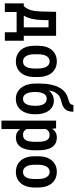

<svg xmlns="http://www.w3.org/2000/svg" viewBox="764 -1564 1003 2570"><g transform="rotate(90 1265.0 -278.5)"><path d="M137.7 -528.3H251.5L247.6 -342.8Q245.6 -261.7 231.4 -203.4Q217.3 -145 194.3 -105Q171.4 -64.9 142.1 -39.8Q112.8 -14.6 79.6 0H47.4V-94.7L62.5 -95.7Q81.5 -118.7 94.5 -141.4Q107.4 -164.1 115.7 -191.7Q124 -219.2 128.2 -255.9Q132.3 -292.5 133.8 -342.8ZM166.5 -528.3H459V0H345.7V-427.2H166.5ZM24.9 -95.7H524.4V157.7H411.1V0H140.1V157.7H24.4Z M591.8 -242.7V-285.2Q591.8 -346.7 606.9 -394Q622.1 -441.4 650.1 -473.4Q678.2 -505.4 716.3 -521.7Q754.4 -538.1 800.3 -538.1Q847.2 -538.1 885.5 -521.7Q923.8 -505.4 951.9 -473.4Q980 -441.4 995.1 -394Q1010.3 -346.7 1010.3 -285.2V-242.7Q1010.3 -181.2 995.1 -133.8Q980 -86.4 951.9 -54.4Q923.8 -22.5 885.7 -6.3Q847.7 9.8 801.3 9.8Q755.4 9.8 717 -6.3Q678.7 -22.5 650.4 -54.4Q622.1 -86.4 606.9 -133.8Q591.8 -181.2 591.8 -242.7ZM705.6 -285.2V-242.7Q705.6 -203.1 712.4 -173.6Q719.2 -144 731.9 -124.5Q744.6 -105 762.2 -95.2Q779.8 -85.4 801.3 -85.4Q825.2 -85.4 843 -95.2Q860.8 -105 872.8 -124.5Q884.8 -144 890.6 -173.6Q896.5 -203.1 896.5 -242.7V-285.2Q896.5 -324.2 889.6 -353.8Q882.8 -383.3 870.1 -403.1Q857.4 -422.9 839.6 -432.6Q821.8 -442.4 800.3 -442.4Q779.3 -442.4 762 -432.6Q744.6 -422.9 731.9 -403.1Q719.2 -383.3 712.4 -353.8Q705.6 -324.2 705.6 -285.2Z M1383.8 -759.8H1475.1Q1475.1 -716.8 1464.6 -688.5Q1454.1 -660.2 1434.3 -642.3Q1414.6 -624.5 1385.7 -613.3Q1356.9 -602.1 1319.8 -593.3Q1286.6 -585 1260 -565.9Q1233.4 -546.9 1215.3 -513.4Q1197.3 -480 1189.7 -428.2Q1182.1 -376.5 1186.5 -301.8V-269.5L1097.2 -260.7V-293Q1097.2 -386.2 1111.6 -455.8Q1126 -525.4 1152.8 -573.2Q1179.7 -621.1 1216.6 -649.2Q1253.4 -677.2 1297.9 -688.5Q1324.7 -696.3 1344 -704.1Q1363.3 -711.9 1373.5 -724.9Q1383.8 -737.8 1383.8 -759.8ZM1325.2 -498.5Q1370.1 -498.5 1404.1 -480.2Q1438 -461.9 1461.7 -429.2Q1485.4 -396.5 1497.3 -352.1Q1509.3 -307.6 1509.3 -255.4V-244.6Q1509.3 -189.9 1495.8 -143.3Q1482.4 -96.7 1456.3 -62.3Q1430.2 -27.8 1391.6 -8.8Q1353 10.3 1303.2 10.3Q1253.9 10.3 1215.6 -9.8Q1177.2 -29.8 1150.9 -65.7Q1124.5 -101.6 1110.8 -150.4Q1097.2 -199.2 1097.2 -256.3V-267.1Q1097.2 -276.9 1103 -286.4Q1108.9 -295.9 1117.2 -307.1Q1125.5 -318.4 1131.3 -333Q1152.8 -382.8 1180.9 -419.9Q1209 -457 1245.1 -477.8Q1281.2 -498.5 1325.2 -498.5ZM1302.7 -402.8Q1269 -402.8 1249 -382.6Q1229 -362.3 1220 -328.6Q1210.9 -294.9 1210.9 -255.4V-245.1Q1210.9 -212.4 1215.6 -183.6Q1220.2 -154.8 1231.2 -132.6Q1242.2 -110.4 1260 -97.9Q1277.8 -85.4 1303.2 -85.4Q1329.1 -85.4 1346.7 -97.9Q1364.3 -110.4 1375 -132.3Q1385.7 -154.3 1390.6 -183.3Q1395.5 -212.4 1395.5 -244.6V-255.4Q1395.5 -285.2 1390.6 -311.8Q1385.7 -338.4 1375 -358.9Q1364.3 -379.4 1346.4 -391.1Q1328.6 -402.8 1302.7 -402.8Z M1707 -426.8V203.1H1593.8V-528.3H1697.8ZM1991.2 -285.2V-243.2Q1991.2 -181.2 1980 -133.8Q1968.8 -86.4 1947 -54.4Q1925.3 -22.5 1893.6 -6.3Q1861.8 9.8 1819.3 9.8Q1779.3 9.8 1749.8 -7.8Q1720.2 -25.4 1700.2 -57.1Q1680.2 -88.9 1668.2 -132.6Q1656.2 -176.3 1650.9 -228V-292.5Q1656.2 -347.2 1667.7 -392.3Q1679.2 -437.5 1699.5 -470.2Q1719.7 -502.9 1749 -520.5Q1778.3 -538.1 1818.8 -538.1Q1861.3 -538.1 1893.6 -522.9Q1925.8 -507.8 1947.5 -476.6Q1969.2 -445.3 1980.2 -397.7Q1991.2 -350.1 1991.2 -285.2ZM1877.4 -243.2V-285.2Q1877.4 -325.7 1872.3 -355.2Q1867.2 -384.8 1855.7 -403.8Q1844.2 -422.9 1826.9 -432.1Q1809.6 -441.4 1784.2 -441.4Q1761.7 -441.4 1744.6 -432.1Q1727.5 -422.9 1715.8 -406.5Q1704.1 -390.1 1697.3 -367.9Q1690.4 -345.7 1688.5 -319.8V-200.2Q1692.9 -168.9 1703.1 -142.8Q1713.4 -116.7 1733.2 -101.1Q1752.9 -85.4 1785.2 -85.4Q1810.1 -85.4 1827.6 -95.2Q1845.2 -105 1856.2 -124.5Q1867.2 -144 1872.3 -173.6Q1877.4 -203.1 1877.4 -243.2Z M2070.8 -242.7V-285.2Q2070.8 -346.7 2085.9 -394Q2101.1 -441.4 2129.2 -473.4Q2157.2 -505.4 2195.3 -521.7Q2233.4 -538.1 2279.3 -538.1Q2326.2 -538.1 2364.5 -521.7Q2402.8 -505.4 2430.9 -473.4Q2459 -441.4 2474.1 -394Q2489.3 -346.7 2489.3 -285.2V-242.7Q2489.3 -181.2 2474.1 -133.8Q2459 -86.4 2430.9 -54.4Q2402.8 -22.5 2364.7 -6.3Q2326.7 9.8 2280.3 9.8Q2234.4 9.8 2196 -6.3Q2157.7 -22.5 2129.4 -54.4Q2101.1 -86.4 2085.9 -133.8Q2070.8 -181.2 2070.8 -242.7ZM2184.6 -285.2V-242.7Q2184.6 -203.1 2191.4 -173.6Q2198.2 -144 2210.9 -124.5Q2223.6 -105 2241.2 -95.2Q2258.8 -85.4 2280.3 -85.4Q2304.2 -85.4 2322 -95.2Q2339.8 -105 2351.8 -124.5Q2363.8 -144 2369.6 -173.6Q2375.5 -203.1 2375.5 -242.7V-285.2Q2375.5 -324.2 2368.7 -353.8Q2361.8 -383.3 2349.1 -403.1Q2336.4 -422.9 2318.6 -432.6Q2300.8 -442.4 2279.3 -442.4Q2258.3 -442.4 2241 -432.6Q2223.6 -422.9 2210.9 -403.1Q2198.2 -383.3 2191.4 -353.8Q2184.6 -324.2 2184.6 -285.2Z"/></g></svg>

Font: Roboto Condensed Medium
Style: Regular
Weight: 500
Designer: Christian Robertson
Foundry: Google
Version: Version 3.0